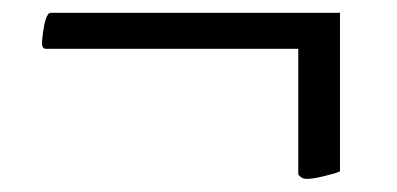

<svg xmlns="http://www.w3.org/2000/svg" viewBox="-20 -430 614 297"><path d="M505.9 -410.2V-165Q504.9 -164.1 496.6 -161.6Q488.3 -159.2 475.6 -156.2Q462.9 -153.3 454.1 -153.3Q446.3 -153.3 441.4 -160.2V-354.5H50.8Q44.9 -354.5 44.9 -364.3Q48.8 -410.2 58.6 -410.2Z"/></svg>

Font: Crimson
Style: Semibold
Weight: 600
Version: Version 0.8